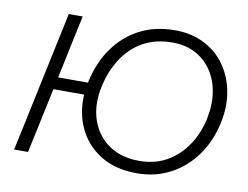

<svg xmlns="http://www.w3.org/2000/svg" viewBox="-79 -837 1236 958"><g transform="rotate(10 539.0 -358.0)"><path d="M46 0Q59 -59.5 70.8 -115Q82.5 -170.5 96.5 -236.5L146.5 -473Q161 -540.5 172.8 -596.8Q184.5 -653 197.5 -713H268Q255 -653.5 243 -597Q231 -540.5 217 -472.5L200 -392.5H351L351.5 -395Q373 -496.5 425.8 -570.8Q478.5 -645 556.5 -685.2Q634.5 -725.5 733.5 -725.5Q819 -725.5 884 -692Q949 -658.5 989.5 -600.5Q1030 -542.5 1043.5 -467.8Q1057 -393 1039 -310Q1019 -215.5 967.2 -143.2Q915.5 -71 839.2 -30.2Q763 10.5 669 10.5Q561 10.5 486 -35.5Q411 -81.5 374 -159Q337 -236.5 342.5 -330.5H187L167 -236.5Q153 -170.5 141.2 -115Q129.5 -59.5 116.5 0ZM670 -52.5Q751.5 -52.5 812.8 -88.8Q874 -125 913.5 -186Q953 -247 968 -320.5Q982.5 -391.5 972.5 -453.8Q962.5 -516 930.8 -563Q899 -610 848.8 -636.5Q798.5 -663 733 -663Q646 -663 582.5 -626.8Q519 -590.5 478.8 -527.2Q438.5 -464 421.5 -384.5Q401.5 -290.5 427 -215.2Q452.5 -140 515.2 -96.2Q578 -52.5 670 -52.5Z"/></g></svg>

Font: Commissioner Light
Style: Italic
Weight: 300
Italic angle: -12°
Designer: Kostas Bartsokas
Foundry: Kostas Bartsokas
Version: Version 1.000; ttfautohint (v1.8.3)